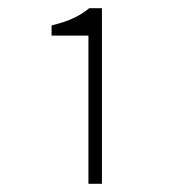

<svg xmlns="http://www.w3.org/2000/svg" viewBox="-20 -900 437 469"><path d="M196 -451H229V-880H198C174 -860 145 -847 106 -838V-813H196Z"/></svg>

Font: Noto Sans CJK Thin
Style: Regular
Weight: 100
Designer: Ryoko NISHIZUKA (kana & ideographs); Paul D. Hunt (Latin, Greek & Cyrillic); Wenlong ZHANG (bopomofo); Sandoll Communica
Foundry: Adobe Systems Incorporated
Version: Version 1.000;PS 1;hotconv 1.0.78;makeotf.lib2.5.61930